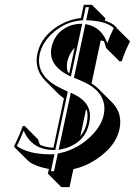

<svg xmlns="http://www.w3.org/2000/svg" viewBox="-20 -647 565 805"><path d="M147.9 -40Q173.8 -28.3 204.1 -27.8L248 -234.4Q234.4 -244.1 224.6 -253.9L168 -310.5Q123.5 -356.9 136.7 -421.9Q152.8 -498.5 233.4 -543.9Q276.4 -567.4 319.3 -571.3L331.1 -627H365.2L421.9 -570.3L419.9 -560.5Q449.7 -550.8 464.4 -536.1Q464.4 -536.1 467.3 -533.2L468.8 -529.8L525.4 -473.6Q502.9 -430.2 490.7 -390.6L481.4 -389.6L424.8 -445.8Q420.9 -461.4 416 -474.1Q408.7 -476.6 402.3 -477.5L363.8 -297.4Q381.8 -285.6 394.5 -272.9L451.2 -216.3Q494.6 -171.4 481 -105.5Q466.3 -35.6 387.2 18.6Q338.9 51.3 287.6 62L271.5 137.7H237.3L180.7 81.1L185.1 61.5Q157.7 56.6 135.5 48.1Q113.3 39.6 105 33.2L97.2 26.4L40.5 -29.8L39.1 -33.2Q63.5 -84 75.2 -118.2L83.5 -119.1L139.6 -62.5Q143.1 -50.3 147.9 -40ZM264.6 -343.8Q267.6 -342.3 270.5 -340.8L293 -446.8Q269.5 -421.9 262.2 -388.7Q257.8 -363.8 264.6 -343.8ZM344.2 -185.5Q342.3 -186.5 340.3 -187L316.9 -75.7Q336.9 -100.1 343.8 -130.9Q350.1 -163.1 344.2 -185.5ZM276.9 -258.3 288.1 -252.9Q352.5 -222.7 356.9 -169.9Q358.4 -150.9 353.5 -128.9Q337.9 -56.2 264.6 -28.8Q252.4 -24.4 240.7 -22L225.6 -18.6ZM277.3 -326.2 266.1 -331.5Q181.6 -375 195.8 -447.3Q209 -509.8 265.1 -535.6Q287.6 -545.4 311.5 -546.9L324.7 -547.4ZM211.9 -18.1H204.1Q124 -18.6 87.4 -82.5Q82.5 -91.3 79.1 -99.6Q68.4 -70.8 50.8 -34.7Q99.1 -0.5 189 0Q193.8 0 195.3 0L208.5 -0.5L193.4 70.8H206.5L222.2 -2.9L228.5 -4.4Q311.5 -22 371.6 -86.4Q406.2 -125 414.6 -164.1Q433.1 -252 338.9 -299.8Q321.3 -308.6 297.9 -317.9L290 -320.8L337.9 -545.9L347.7 -543.9Q407.2 -530.3 429.7 -465.8Q440.9 -497.1 457 -529.3Q428.2 -557.1 355 -561.5Q353.5 -561.5 353 -561.5L341.3 -562L353 -617.2H339.4L327.6 -562L320.3 -561.5Q248 -555.2 193.4 -501.5Q156.2 -464.4 146.5 -419.9Q128.9 -337.4 215.8 -287.1Q233.4 -276.9 256.8 -266.6L264.2 -263.2Z"/></svg>

Font: Linux Biolinum Shadow O
Style: Italic
Weight: 400
Italic angle: -12°
Designer: Philipp H. Poll
Foundry: Philipp H. Poll
Version: Version 0.6.2